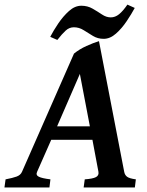

<svg xmlns="http://www.w3.org/2000/svg" viewBox="-44 -824 647 844"><path d="M207 -268.6H351.1L307.1 -499ZM362.3 -209.5H181.2L119.1 -68.8Q112.3 -54.2 126.7 -47.1Q141.1 -40 177.7 -35.6L173.3 0H-24.4L-19.5 -35.6Q11.7 -41.5 29.1 -47.9Q46.4 -54.2 52.7 -68.8L281.2 -588.4Q305.2 -607.9 335.9 -621.8Q366.7 -635.7 391.1 -643.1L502 -68.8Q504.4 -55.2 514.2 -47.4Q523.9 -39.6 553.2 -35.6L548.8 0H323.7L328.6 -35.6Q363.8 -38.1 377.7 -45.4Q391.6 -52.7 388.7 -68.8ZM548.3 -789.1Q534.2 -762.7 512.9 -731Q491.7 -699.2 465.8 -676.3Q439.9 -653.3 411.6 -653.3Q385.7 -653.3 364.7 -666Q343.8 -678.7 323.7 -691.4Q303.7 -704.1 280.8 -704.1Q260.7 -704.1 244.9 -689.7Q229 -675.3 208 -648.4L176.8 -662.1Q190.4 -688.5 211.9 -720.5Q233.4 -752.4 259.3 -775.6Q285.2 -798.8 313.5 -798.8Q340.8 -798.8 362.8 -786.1Q384.8 -773.4 404.1 -760.5Q423.3 -747.6 442.9 -747.6Q462.4 -747.6 479.5 -761.5Q496.6 -775.4 516.1 -803.7Z"/></svg>

Font: Gentium Plus
Style: Bold Italic
Weight: 700
Italic angle: -8°
Designer: Victor Gaultney, Annie Olsen, Iska Routamaa, Becca Hirsbrunner
Foundry: SIL International
Version: Version 6.101